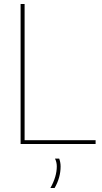

<svg xmlns="http://www.w3.org/2000/svg" viewBox="-20 -720 512 960"><path d="M83 0V-700H103V-19H458V0ZM232 220Q264 163 264 112Q264 91 255 73H276Q279 81 281 91Q283 101 283 112Q283 168 253 220Z"/></svg>

Font: Georama Thin
Style: Regular
Weight: 100
Designer: Jean-Baptiste Levee
Foundry: Production Type
Version: Version 1.000